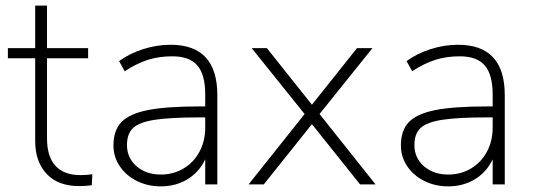

<svg xmlns="http://www.w3.org/2000/svg" viewBox="-20 -655 1896 682"><path d="M308 -36 306 3Q285 6 261 6Q186 6 145.5 -37.5Q105 -81 105 -154V-448H8V-484H105V-635H147V-484H293V-448H147V-163Q147 -99 177 -66Q207 -33 266 -33Q289 -33 308 -36Z M752 -317V0H709V-89Q687 -43 645.5 -18Q604 7 551 7Q505 7 466.5 -12Q428 -31 405.5 -64.5Q383 -98 383 -138Q383 -192 411.5 -221.5Q440 -251 505.5 -264Q571 -277 689 -277H709V-319Q709 -390 681 -422.5Q653 -455 592 -455Q545 -455 505.5 -442.5Q466 -430 423 -402L403 -438Q440 -465 488.5 -480.5Q537 -496 586 -496Q752 -496 752 -317ZM709 -202V-238H690Q585 -238 530 -229.5Q475 -221 453 -200.5Q431 -180 431 -140Q431 -94 465 -64.5Q499 -35 551 -35Q596 -35 632 -56.5Q668 -78 688.5 -116Q709 -154 709 -202Z M1115 -250 1314 0H1259L1088 -214L917 0H863L1062 -250L874 -484H928L1088 -283L1248 -484H1303Z M1773 -317V0H1730V-89Q1708 -43 1666.5 -18Q1625 7 1572 7Q1526 7 1487.5 -12Q1449 -31 1426.5 -64.5Q1404 -98 1404 -138Q1404 -192 1432.5 -221.5Q1461 -251 1526.5 -264Q1592 -277 1710 -277H1730V-319Q1730 -390 1702 -422.5Q1674 -455 1613 -455Q1566 -455 1526.5 -442.5Q1487 -430 1444 -402L1424 -438Q1461 -465 1509.5 -480.5Q1558 -496 1607 -496Q1773 -496 1773 -317ZM1730 -202V-238H1711Q1606 -238 1551 -229.5Q1496 -221 1474 -200.5Q1452 -180 1452 -140Q1452 -94 1486 -64.5Q1520 -35 1572 -35Q1617 -35 1653 -56.5Q1689 -78 1709.5 -116Q1730 -154 1730 -202Z"/></svg>

Font: wassup Sans
Style: Light
Weight: 200
Version: Version 2.001